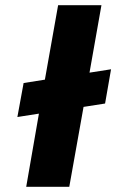

<svg xmlns="http://www.w3.org/2000/svg" viewBox="-20 -720 448 740"><path d="M71 -400 153 -413 204 -700H371L325 -440L408 -453L385 -321L302 -308L247 0H81L130 -282L47 -269Z"/></svg>

Font: Overused Grotesk ExtraBold
Style: Italic
Weight: 800
Italic angle: -10°
Version: Version 0.003